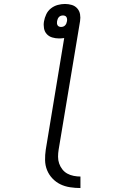

<svg xmlns="http://www.w3.org/2000/svg" viewBox="-20 -755 640 969"><path d="M386 194Q360 194 333.5 190Q307 186 284.5 175Q262 164 244.5 145.5Q227 127 217.5 103.5Q208 80 207.5 53.5Q207 27 211 0L304 -563Q298 -562 291 -561.5Q284 -561 278 -561Q260 -561 243.5 -566Q227 -571 216 -583Q205 -595 202 -612.5Q199 -630 202 -647Q205 -665 213.5 -683Q222 -701 237.5 -713Q253 -725 271.5 -730Q290 -735 308 -735Q326 -735 342.5 -730Q359 -725 370 -712.5Q381 -700 384 -683Q387 -666 384 -648L276 0Q273 18 273 36Q273 54 278.5 70Q284 86 294.5 99.5Q305 113 319.5 121Q334 129 351.5 132.5Q369 136 386 136ZM288 -619Q294 -619 299.5 -621Q305 -623 309 -627.5Q313 -632 315 -637Q317 -642 318 -648Q319 -653 318.5 -658.5Q318 -664 315.5 -668.5Q313 -673 308 -675Q303 -677 298 -677Q292 -677 286.5 -675Q281 -673 277 -668.5Q273 -664 271 -658.5Q269 -653 268 -648Q267 -642 267.5 -637Q268 -632 270.5 -627.5Q273 -623 278 -621Q283 -619 288 -619Z"/></svg>

Font: Iosevka Slab LtExObl
Style: Regular
Weight: 300
Width: 7
Italic angle: -9°
Monospace: yes
Designer: Belleve Invis
Foundry: Belleve Invis
Version: Version 11.1.0; ttfautohint (v1.8.3)